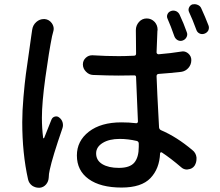

<svg xmlns="http://www.w3.org/2000/svg" viewBox="-20 -842 1040 906"><path d="M963.9 -721.7Q965.8 -716.8 965.8 -710.9Q965.8 -705.1 962.9 -698.2Q957 -687.5 944.8 -683.1Q932.6 -678.7 921.4 -684.1Q910.2 -689.5 906.2 -702.1Q888.7 -750 872.1 -785.2Q867.2 -795.9 872.1 -806.6Q877 -817.4 887.7 -821.3Q893.6 -822.3 898.4 -822.3Q905.3 -822.3 912.1 -819.3Q924.8 -814.5 929.7 -802.7Q948.2 -762.7 963.9 -721.7ZM861.3 -690.4Q866.2 -678.7 860.4 -667Q854.5 -655.3 842.3 -650.9Q830.1 -646.5 818.8 -652.3Q807.6 -658.2 802.7 -670.9Q786.1 -718.8 770.5 -753.9Q765.6 -764.6 770.5 -775.4Q775.4 -786.1 787.1 -790Q792 -792 797.9 -792Q804.7 -792 811.5 -789.1Q823.2 -783.2 828.1 -771.5Q847.7 -729.5 861.3 -690.4ZM131.8 -701.2Q134.8 -723.6 151.4 -738.3Q167 -752 186.5 -752Q188.5 -752 191.4 -752Q211.9 -750 224.6 -732.4Q233.4 -719.7 233.4 -706.1Q233.4 -700.2 231.4 -693.4Q228.5 -680.7 225.6 -670.9Q210.9 -597.7 194.3 -477.5Q177.7 -357.4 177.7 -286.1Q177.7 -237.3 183.6 -191.4Q183.6 -189.5 185.5 -189.5Q187.5 -189.5 188.5 -191.4Q204.1 -232.4 222.7 -277.3Q227.5 -289.1 239.3 -292Q251 -294.9 259.8 -287.1Q271.5 -278.3 275.4 -264.2Q279.3 -250 274.4 -236.3Q227.5 -100.6 214.8 -41Q210 -20.5 210 -4.9Q209 14.6 197.3 28.3Q185.5 42 168 43.9Q165 43.9 163.1 43.9Q146.5 43.9 131.8 34.2Q116.2 22.5 112.3 3.9Q85 -118.2 85 -265.6Q85 -317.4 90.8 -384.8Q96.7 -452.1 102.1 -492.2Q107.4 -532.2 117.7 -602.1Q127.9 -671.9 127.9 -674.8Q129.9 -688.5 131.8 -701.2ZM634.8 -149.4V-164.1Q634.8 -173.8 626 -176.8Q584 -186.5 544.9 -186.5Q495.1 -186.5 464.4 -167.5Q433.6 -148.4 433.6 -118.2Q433.6 -85 462.9 -67.4Q492.2 -49.8 541 -49.8Q592.8 -49.8 613.8 -74.7Q634.8 -99.6 634.8 -149.4ZM835 -598.6Q838.9 -599.6 842.8 -599.6Q856.4 -599.6 868.2 -589.8Q882.8 -577.1 882.8 -558.6Q882.8 -537.1 869.1 -521.5Q855.5 -505.9 835 -502.9Q784.2 -497.1 728.5 -493.2Q718.8 -492.2 718.8 -482.4Q720.7 -420.9 730.5 -241.2Q731.4 -231.4 740.2 -227.5Q813.5 -196.3 887.7 -133.8Q904.3 -121.1 907.2 -99.6Q907.2 -95.7 907.2 -91.8Q907.2 -75.2 898.4 -60.5Q887.7 -44.9 868.2 -43Q865.2 -42 862.3 -42Q846.7 -42 835 -52.7Q786.1 -94.7 743.2 -123Q740.2 -124 737.8 -122.6Q735.4 -121.1 735.4 -118.2Q732.4 -45.9 689.9 -1.5Q647.5 43 553.7 43Q454.1 43 398.4 2.9Q342.8 -37.1 342.8 -108.4Q342.8 -176.8 399.4 -220.7Q456.1 -264.6 552.7 -264.6Q589.8 -264.6 621.1 -260.7Q625 -259.8 627.9 -262.2Q630.9 -264.6 630.9 -268.6Q624 -418.9 622.1 -477.5Q622.1 -487.3 612.3 -486.3Q566.4 -485.4 540 -485.4Q491.2 -485.4 418.9 -488.3Q399.4 -489.3 385.7 -503.9Q371.1 -518.6 371.1 -538.1Q371.1 -556.6 384.8 -569.3Q397.5 -581.1 414.1 -581.1Q416 -581.1 418 -581.1Q480.5 -577.1 541 -577.1Q567.4 -577.1 612.3 -579.1Q622.1 -579.1 622.1 -588.9Q622.1 -612.3 621.6 -647.5Q621.1 -682.6 621.1 -693.4V-700.2Q621.1 -721.7 635.7 -738.3Q650.4 -754.9 672.4 -754.9Q694.3 -754.9 710 -738.3Q723.6 -722.7 723.6 -702.1Q723.6 -701.2 722.7 -694.3Q719.7 -609.4 718.8 -594.7Q718.8 -590.8 721.7 -588.4Q724.6 -585.9 728.5 -585.9Q787.1 -590.8 835 -598.6Z"/></svg>

Font: Gen Jyuu GothicX Medium
Style: Regular
Weight: 500
Designer: Ryoko NISHIZUKA (kana &amp; ideographs); Paul D. Hunt (Latin, Greek &amp; Cyrillic); Wenlong ZHANG (bopomofo); Sandoll C
Version: Version 1.058.20140828